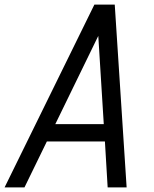

<svg xmlns="http://www.w3.org/2000/svg" viewBox="-54 -820 674 840"><path d="M-34 0 359 -800H448L500 0H417L405 -201H151L53 0ZM400 -277 376 -663 188 -277Z"/></svg>

Font: Victor Mono Thin Medium
Style: Italic
Weight: 500
Italic angle: -12°
Monospace: yes
Version: Version 1.561;gftools[0.9.30]